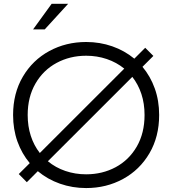

<svg xmlns="http://www.w3.org/2000/svg" viewBox="-20 -958 887 989"><path d="M174.8 -76.2 118.2 -19.5 76.7 -61.5 133.3 -117.7Q92.3 -166.5 69.8 -229.2Q47.4 -292 47.4 -365.7Q47.4 -477.5 97.7 -563Q147.9 -648.4 233.9 -695.1Q319.8 -741.7 423.8 -741.7Q494.6 -741.7 558.1 -719.5Q621.6 -697.3 671.9 -655.8L728 -711.9L770 -669.9L713.9 -613.8Q754.9 -564.9 777.3 -502.2Q799.8 -439.5 799.8 -365.7Q799.8 -253.9 749.8 -168.5Q699.7 -83 613.8 -36.1Q527.8 10.7 423.8 10.7Q353 10.7 289.1 -11.7Q225.1 -34.2 174.8 -76.2ZM185.1 -169.9 620.1 -604.5Q580.6 -636.7 530.3 -653.8Q480 -670.9 423.8 -670.9Q340.3 -670.9 271.7 -634Q203.1 -597.2 162.8 -527.8Q122.6 -458.5 122.6 -365.7Q122.6 -307.6 138.7 -258.1Q154.8 -208.5 185.1 -169.9ZM423.8 -60.1Q507.3 -60.1 575.9 -96.9Q644.5 -133.8 684.6 -203.1Q724.6 -272.5 724.6 -365.7Q724.6 -424.3 708.3 -473.9Q691.9 -523.4 661.6 -562L226.6 -127.4Q266.1 -94.7 316.7 -77.4Q367.2 -60.1 423.8 -60.1ZM150.4 -806.6 246.1 -938.5H331.1L210.4 -806.6Z"/></svg>

Font: Glacial Indifference
Style: Regular
Weight: 400
Designer: Alfredo Marco Pradil
Foundry: Alfredo Marco Pradil
Version: Version 1.312